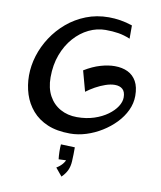

<svg xmlns="http://www.w3.org/2000/svg" viewBox="-106 -838 999 1194"><g transform="rotate(10 393.0 -240.5)"><path d="M370.2 0Q287 0 227.9 -25Q168.8 -50 130.8 -94Q92.8 -138 74.8 -194Q56.8 -250 56.8 -312Q56.8 -374 76.2 -437Q95.8 -500 132.8 -556.5Q169.8 -613 222.2 -657.5Q274.8 -702 340.9 -728Q407 -754 484.2 -754Q520 -754 557.5 -748Q595 -742 633.2 -729V-645.2Q595.2 -661.2 558.6 -667.1Q522 -673 477.5 -673Q423.2 -673 372 -648.2Q320.8 -623.5 279.9 -577.2Q239 -531 215 -466.8Q191 -402.5 191 -323.8Q191 -256 217.2 -207.6Q243.5 -159.2 289.8 -133.6Q336 -108 394.8 -108Q454 -108 502.8 -124Q551.5 -140 586.9 -165.8Q622.2 -191.5 641.4 -221.1Q660.5 -250.8 660.5 -278.8Q660.5 -314 642.9 -330.2Q625.2 -346.5 593.5 -346.5Q566.8 -346.5 535.2 -335.6Q503.8 -324.8 473.2 -307.9Q442.8 -291 418 -272L382.8 -401.2Q435.2 -433.2 483.6 -447.2Q532 -461.2 573 -461.2Q620.2 -461.2 655.4 -444.2Q690.5 -427.2 710.1 -392Q729.8 -356.8 729.8 -300.8Q729.8 -253.5 708.9 -209.1Q688 -164.8 651.8 -127.1Q615.5 -89.5 569.4 -60.9Q523.2 -32.2 472.1 -16.1Q421 0 370.2 0ZM364.8 272.8 323.5 222.8Q345 210.2 359.8 192.9Q374.5 175.5 378.8 158.5L396 167.2L328.8 170Q326.2 147.8 325.6 122.4Q325 97 327 76L415.2 79.2Q415.2 102 414.9 123.1Q414.5 144.2 413.2 167Q411.5 200.2 400 224.9Q388.5 249.5 364.8 272.8Z"/></g></svg>

Font: Marhey Light
Style: Regular
Weight: 300
Designer: Nur Syamsi & Bustanul Arifin
Foundry: Namelatype
Version: Version 1.000